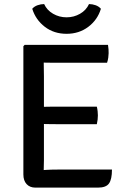

<svg xmlns="http://www.w3.org/2000/svg" viewBox="-20 -898 606 920"><path d="M92 -676.5 98 -683H189.5V-600.5Q189.5 -579.5 190 -566.5Q190.5 -553.5 190.5 -533V-131Q190.5 -118.5 190 -107.5Q189.5 -96.5 189.5 -83V1H149.5Q123 1 107.5 -15.8Q92 -32.5 92 -62ZM444 -387Q446.5 -377 447.8 -365.2Q449 -353.5 449 -345Q449 -336.5 447.8 -325Q446.5 -313.5 444 -303H252.5Q241 -303 224 -303.2Q207 -303.5 189 -303.8Q171 -304 156 -304V-386Q171 -386 189 -386.2Q207 -386.5 224 -386.8Q241 -387 252.5 -387ZM497.5 -683Q499.5 -672 500 -661.8Q500.5 -651.5 500.5 -643Q500.5 -634.5 498.8 -621.8Q497 -609 493 -597.5H252.5Q241 -597.5 224 -597.5Q207 -597.5 189 -598Q171 -598.5 156 -599V-683ZM516.5 -85.5Q516.5 -38.5 502.2 -18.8Q488 1 450 1H156V-81Q179 -82.5 202 -84Q225 -85.5 255 -85.5ZM463.5 -856Q447.5 -803 403.2 -769.5Q359 -736 299 -736Q238.5 -736 194.8 -769.5Q151 -803 134.5 -856Q144.5 -867.5 160.2 -873Q176 -878.5 191.5 -878.5Q205 -849 234.5 -832Q264 -815 299 -815Q334 -815 363.5 -832Q393 -849 406.5 -878.5Q422.5 -878.5 438 -873Q453.5 -867.5 463.5 -856Z"/></svg>

Font: Signika Negative Light
Style: Regular
Weight: 400
Version: Version 2.001